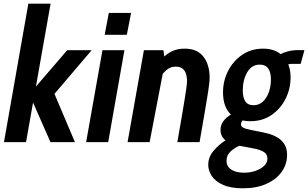

<svg xmlns="http://www.w3.org/2000/svg" viewBox="-20 -770 1669 1040"><path d="M1.5 0 133.5 -750H254L174.5 -301L344 -498H476.5L275 -261.5L386 0H253.5L159 -214.5L121 0Z M547 -581.5 569.5 -700H690L667 -581.5ZM446.5 0 535 -498H654L566 0Z M671 0 759.5 -498H865L870 -464Q891.5 -484 918.2 -495.2Q945 -506.5 980.5 -506.5Q1048.5 -506.5 1082 -462.8Q1115.5 -419 1115.5 -349Q1115.5 -339.5 1114.2 -324.8Q1113 -310 1107.8 -276Q1102.5 -242 1091.5 -176.5Q1080.5 -111 1061 0H940.5Q956 -87.5 965.8 -145Q975.5 -202.5 981 -237Q986.5 -271.5 989 -289.8Q991.5 -308 992.2 -316.5Q993 -325 993 -330.5Q993 -409 932.5 -409Q909.5 -409 893.2 -398.8Q877 -388.5 861.5 -370.5L790.5 0Z M1336 -113.5Q1313.5 -113.5 1294 -117.5Q1285.5 -109 1285.5 -96.5Q1285.5 -79.5 1314.2 -72Q1343 -64.5 1382.5 -57.5Q1404.5 -53.5 1430.8 -46.8Q1457 -40 1480.8 -26.5Q1504.5 -13 1519.8 10.2Q1535 33.5 1535 70Q1535 119.5 1506 160.5Q1477 201.5 1423.2 225.8Q1369.5 250 1295.5 250Q1229.5 250 1188 231.2Q1146.5 212.5 1127.2 183.5Q1108 154.5 1108 123Q1108 81 1136.5 47.2Q1165 13.5 1201.5 -10Q1189 -19.5 1181.8 -33.5Q1174.5 -47.5 1174.5 -67Q1174.5 -92 1189.5 -113Q1204.5 -134 1231 -149.5Q1188 -190 1188 -269.5Q1188 -332 1215.5 -386Q1243 -440 1292 -473.2Q1341 -506.5 1405.5 -506.5Q1463 -506.5 1501 -476.5Q1513.5 -485 1539 -491.8Q1564.5 -498.5 1594 -498.5H1629L1608.5 -424H1561.5Q1558.5 -424 1553.5 -423.8Q1548.5 -423.5 1541.5 -421.5Q1554 -390.5 1554 -350.5Q1554 -289.5 1527 -235.2Q1500 -181 1451 -147.2Q1402 -113.5 1336 -113.5ZM1353 -200Q1382.5 -200 1403.5 -219.2Q1424.5 -238.5 1436 -270.2Q1447.5 -302 1447.5 -339.5Q1447.5 -377.5 1433 -398.8Q1418.5 -420 1387 -420Q1343 -420 1319 -378.2Q1295 -336.5 1295 -279.5Q1295 -242.5 1308.5 -221.2Q1322 -200 1353 -200ZM1207 101.5Q1207 131.5 1232.5 148.5Q1258 165.5 1302.5 165.5Q1334.5 165.5 1363.2 155.8Q1392 146 1410.2 128.8Q1428.5 111.5 1428.5 89.5Q1428.5 63 1405.2 50.8Q1382 38.5 1347.2 32.8Q1312.5 27 1277 19.5Q1254 28.5 1230.5 49Q1207 69.5 1207 101.5Z"/></svg>

Font: Cabin Condensed
Style: Bold Italic
Weight: 700
Width: 3
Italic angle: -10°
Designer: Pablo Impallari
Foundry: Pablo Impallari. http://www.impallari.com Igino Marini. http://www.ikern.com
Version: Version 3.001; ttfautohint (v1.8.3)